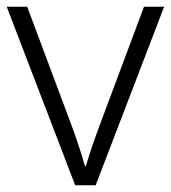

<svg xmlns="http://www.w3.org/2000/svg" viewBox="-20 -552 509 572"><path d="M204 0H265L469 -532H409L277 -179C261 -136 245 -90 236 -57H233C224 -90 209 -136 193 -179L61 -532H0Z"/></svg>

Font: Noto Sans Meetei Mayek Light
Style: Regular
Weight: 300
Designer: Monotype Design Team and Neelakash Kshetrimayum
Foundry: Monotype Imaging Inc.
Version: Version 2.002